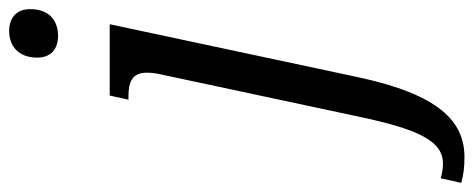

<svg xmlns="http://www.w3.org/2000/svg" viewBox="-455 -468 1036 420"><g transform="rotate(-90 63.0 -258.0)"><path d="M195 -649C223 -649 253 -664 253 -710C253 -742 232 -756 205 -756C172 -756 147 -735 147 -695C147 -663 167 -649 195 -649ZM-71 240C8 240 66 184 104 8L220 -536H64L55 -495H62C92 -495 114 -488 114 -455C114 -446 113 -436 110 -423L18 8C-10 141 -36 193 -85 193C-96 193 -107 191 -117 188L-127 233C-109 238 -93 240 -71 240Z"/></g></svg>

Font: Noto Serif ExtraCondensed
Style: Italic
Weight: 400
Width: 2
Italic angle: -12°
Designer: Monotype Design Team
Foundry: Monotype Imaging Inc.
Version: Version 2.014